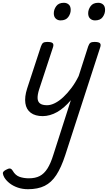

<svg xmlns="http://www.w3.org/2000/svg" viewBox="-122 -815 772 1374"><path d="M184 16Q130 16 98 -8Q66 -32 59.5 -76.5Q53 -121 72 -181L171 -483Q178 -503 187.5 -509Q197 -515 216 -515Q247 -515 255.5 -505.5Q264 -496 257 -476L158 -175Q146 -137 147 -112Q148 -87 164.5 -74.5Q181 -62 215 -62Q241 -62 271 -77Q301 -92 331 -120Q361 -148 389.5 -186Q418 -224 441 -271L509 -483Q516 -503 525.5 -509Q535 -515 554 -515Q585 -515 593.5 -505.5Q602 -496 595 -476L345 295Q316 384 281 437.5Q246 491 197.5 515Q149 539 78 539Q39 539 5.5 527.5Q-28 516 -52.5 497Q-77 478 -91 455Q-100 439 -101.5 426Q-103 413 -81 401Q-62 390 -51 391Q-40 392 -31 407Q-12 440 18 450.5Q48 461 85 461Q131 461 162.5 444.5Q194 428 217.5 391Q241 354 260 292L385 -98Q362 -71 337.5 -49.5Q313 -28 287.5 -13.5Q262 1 235.5 8.5Q209 16 184 16ZM311 -669Q291 -669 277 -682Q263 -695 263 -720Q263 -747 280.5 -771Q298 -795 335 -795Q356 -795 370 -782.5Q384 -770 384 -744Q384 -717 366.5 -693Q349 -669 311 -669ZM558 -669Q537 -669 523 -682Q509 -695 509 -720Q509 -747 526.5 -771Q544 -795 581 -795Q602 -795 616 -782.5Q630 -770 630 -744Q630 -717 613 -693Q596 -669 558 -669Z"/></svg>

Font: Playwrite CO
Style: Regular
Weight: 400
Designer: Veronika Burian, José Scaglione
Foundry: TypeTogether
Version: Version 1.000